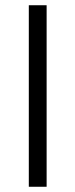

<svg xmlns="http://www.w3.org/2000/svg" viewBox="-20 -713 288 733"><path d="M158 0V-693H90V0Z"/></svg>

Font: Repo Light
Style: Regular
Weight: 300
Designer: Stefan Peev
Foundry: Context Ltd
Version: Version 001.502